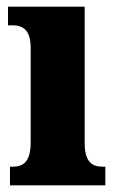

<svg xmlns="http://www.w3.org/2000/svg" viewBox="-20 -556 353 576"><path d="M10 0H296V-56H287C256 -56 234 -71 234 -127V-536H4V-480H19C49 -480 72 -465 72 -413V-129C72 -72 51 -56 19 -56H10Z"/></svg>

Font: Noto Serif Georgian ExtraCondensed Black
Style: Regular
Weight: 900
Width: 2
Designer: Monotype Design Team, Akaki Razmadze
Foundry: Google LLC
Version: Version 2.003